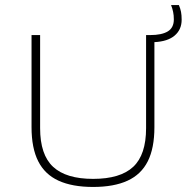

<svg xmlns="http://www.w3.org/2000/svg" viewBox="-20 -734 740 761"><path d="M349 7Q266.5 7 212.2 -17.8Q158 -42.5 131.5 -94.8Q105 -147 105 -230V-595H139V-226Q139 -120.5 190.5 -72.8Q242 -25 349 -25Q457 -25 508 -72.8Q559 -120.5 559 -226V-595H575Q621 -595 645 -609.5Q669 -624 669 -657Q669 -673.5 666.2 -686.8Q663.5 -700 658 -714H689Q695 -700 697.5 -687Q700 -674 700 -656Q700 -616.5 672.2 -593Q644.5 -569.5 592 -567V-230Q592 -147 565.8 -94.8Q539.5 -42.5 485.5 -17.8Q431.5 7 349 7Z"/></svg>

Font: Encode Sans SC Expanded Thin
Style: Regular
Weight: 250
Width: 7
Designer: Multiple Designers
Foundry: Impallari Type
Version: Version 3.002